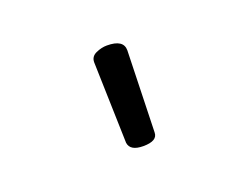

<svg xmlns="http://www.w3.org/2000/svg" viewBox="-55 -834 610 468"><g transform="rotate(-20 250.0 -600.5)"><path d="M250 -470Q216 -470 213 -492L207 -703Q207 -718 221.5 -724.5Q236 -731 250 -731Q293 -731 293 -703L287 -492Q287 -470 250 -470Z"/></g></svg>

Font: LXGW WenKai Mono Medium
Style: Regular
Weight: 500
Monospace: yes
Designer: LXGW / Fontworks Inc.
Foundry: LXGW / Fontworks Inc.
Version: Version 1.520; June 14, 2025